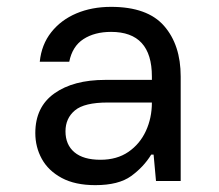

<svg xmlns="http://www.w3.org/2000/svg" viewBox="-20 -528 640 560"><path d="M258 12Q199 12 160 -9Q121 -30 102 -64.5Q83 -99 83 -140Q83 -216 138.5 -255.5Q194 -295 287 -295H423V-305Q423 -435 304 -435Q256 -435 223.5 -414Q191 -393 182 -348H96Q101 -398 129.5 -434Q158 -470 203 -489Q248 -508 304 -508Q410 -508 458.5 -452.5Q507 -397 507 -305V0H435L428 -77H421Q399 -41 362.5 -14.5Q326 12 258 12ZM273 -62Q321 -62 354.5 -85Q388 -108 405.5 -146Q423 -184 423 -229H294Q226 -229 198.5 -206Q171 -183 171 -145Q171 -106 197 -84Q223 -62 273 -62Z"/></svg>

Font: DM Mono
Style: Regular
Weight: 400
Designer: Colophon Foundry
Foundry: Colophon Foundry
Version: Version 1.000; ttfautohint (v1.8.2.53-6de2)